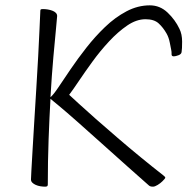

<svg xmlns="http://www.w3.org/2000/svg" viewBox="-20 -686 702 719"><path d="M149 13Q140 13 131 11.5Q122 10 114 6.5Q106 3 101 -2Q96 -7 96 -14Q96 -17 97.5 -46.5Q99 -76 102 -125Q105 -174 108.5 -233.5Q112 -293 116 -355.5Q120 -418 123 -475.5Q126 -533 128 -577.5Q130 -622 131 -645Q131 -649 132.5 -650.5Q134 -652 141 -652Q150 -652 159 -650.5Q168 -649 176 -646Q184 -643 189 -638Q194 -633 194 -626Q194 -622 190 -581.5Q186 -541 180 -474Q174 -407 169 -322Q180 -331 199 -359.5Q218 -388 244.5 -427Q271 -466 303.5 -507.5Q336 -549 373.5 -585Q411 -621 453.5 -643.5Q496 -666 541 -666Q579 -666 607.5 -639Q636 -612 652 -578Q662 -558 662 -530Q662 -502 660 -491Q659 -483 648 -479Q637 -475 631 -475Q622 -475 622.5 -483Q623 -491 621 -500Q620 -505 616 -525.5Q612 -546 604 -560Q591 -583 574 -598.5Q557 -614 525 -614Q491 -614 456.5 -590.5Q422 -567 388.5 -531Q355 -495 326 -455Q297 -415 274.5 -381.5Q252 -348 239 -331Q250 -321 276 -297Q302 -273 339 -240.5Q376 -208 419 -171Q462 -134 506.5 -97.5Q551 -61 592 -29Q597 -25 598 -23.5Q599 -22 599 -20Q599 -19 596 -15.5Q593 -12 588 -7Q581 0 570.5 6.5Q560 13 553 13Q546 13 542.5 11.5Q539 10 537 8Q504 -21 458 -62Q412 -103 363 -147Q314 -191 270.5 -229.5Q227 -268 198 -292Q188 -300 181 -306Q174 -312 169 -316Q165 -246 162 -164Q159 -82 159 5Q159 9 157 11Q155 13 149 13Z"/></svg>

Font: Briem Hand Thin
Style: Regular
Weight: 100
Designer: Gunnlaugur SE Briem, Eben Sorkin
Foundry: Sorkin Type Co.
Version: Version 1.003